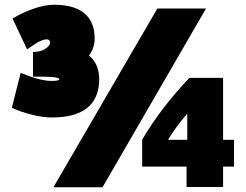

<svg xmlns="http://www.w3.org/2000/svg" viewBox="-20 -759 1036 809"><path d="M205 30 643 -723H848L412 30ZM189 -587Q181 -602 139 -581Q137 -580 116.5 -566Q96 -552 94 -551L33 -681Q72 -705 120.5 -722Q169 -739 207 -739Q359 -739 377 -625Q379 -607 379 -597Q379 -558 355 -525Q398 -490 398 -424Q398 -413 396 -395Q377 -264 198 -264Q161 -264 113 -276Q65 -288 30 -305L67 -452Q149 -418 197 -418Q230 -418 230 -425Q230 -436 154 -436Q147 -436 143 -436H119V-540Q151 -540 172 -554Q197 -571 189 -587ZM920 -170H966V-57H920V29H766V-57H579V-170Q654 -300 778 -431H920ZM688 -170H769V-280Q724 -229 688 -170Z"/></svg>

Font: Repo
Style: ExtraBlack
Weight: 1000
Designer: Stefan Peev
Foundry: Context Ltd
Version: Version 001.000